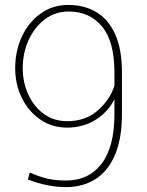

<svg xmlns="http://www.w3.org/2000/svg" viewBox="-20 -741 589 771"><path d="M244.6 10.3Q206.5 10.3 168.5 2.4Q130.4 -5.4 91.8 -20.5L99.6 -48.3Q136.2 -31.7 169.4 -23.9Q202.6 -16.1 244.6 -16.1Q336.4 -16.1 387.9 -83.5Q439.5 -150.9 439.5 -282.2V-342.3Q412.1 -289.1 362.1 -258.8Q312 -228.5 250 -228.5Q189 -228.5 142.1 -260.7Q94.7 -293 67.9 -347.4Q41 -401.9 41 -467.8Q41 -536.6 68.4 -595.2Q95.7 -652.8 143.8 -687Q191.9 -721.2 253.9 -721.2Q318.8 -721.2 367.7 -691.9Q416 -662.6 442.9 -602.5Q469.7 -542.5 469.7 -450.7V-283.2Q469.7 -186.5 442.4 -120.6Q415 -55.2 364.5 -22.5Q314 10.3 244.6 10.3ZM250 -254.4Q322.3 -254.4 371.1 -296.1Q419.9 -337.9 439.5 -396V-450.2Q439.5 -575.2 389.4 -635Q339.4 -694.8 255.9 -694.8Q201.7 -694.8 159.7 -663.1Q118.2 -631.3 94.7 -579.6Q71.3 -527.8 71.3 -467.8Q71.3 -409.2 93.8 -361.3Q115.7 -313 155.8 -283.7Q195.8 -254.4 250 -254.4Z"/></svg>

Font: Battambang Thin
Style: Regular
Weight: 100
Designer: Danh Hong
Version: Version 8.002; ttfautohint (v1.8.3)